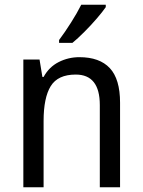

<svg xmlns="http://www.w3.org/2000/svg" viewBox="-20 -786 599 806"><path d="M313 -546Q398 -546 441 -500Q484 -454 484 -355V0H399V-345Q399 -473 298 -473Q223 -473 193 -424.5Q163 -376 163 -278V0H78V-536H146L158 -463H163Q186 -505 226.5 -525.5Q267 -546 313 -546ZM424 -756Q411 -737 386.5 -708.5Q362 -680 334 -652Q306 -624 284 -606H228V-618Q252 -650 278 -691Q304 -732 321 -766H424Z"/></svg>

Font: Noto Sans Gurmukhi SemiCondensed
Style: Regular
Weight: 400
Width: 4
Designer: Jelle Bosma - Monotype Design Team
Foundry: Monotype Imaging Inc.
Version: Version 2.004; ttfautohint (v1.8.4.7-5d5b)